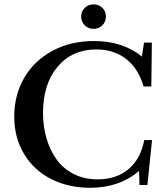

<svg xmlns="http://www.w3.org/2000/svg" viewBox="-20 -869 765 902"><path d="M419.4 -848.6Q444.3 -848.6 460.9 -832.3Q477.5 -815.9 477.5 -791Q477.5 -766.6 460.7 -750Q443.8 -733.4 419.4 -733.4Q395 -733.4 378.2 -750Q361.3 -766.6 361.3 -791Q361.3 -815.4 378.2 -832Q395 -848.6 419.4 -848.6ZM403.8 13.2Q302.2 13.2 221.4 -27.3Q140.6 -67.9 93.8 -144.5Q46.9 -221.2 46.9 -321.3Q46.9 -422.4 93.5 -502.9Q140.1 -583.5 225.8 -629.9Q311.5 -676.3 421.4 -676.3Q556.6 -676.3 646.5 -603.5L656.7 -668.9H693.4L690.9 -462.9H654.3Q630.4 -546.9 572.8 -591.8Q515.1 -636.7 432.1 -636.7Q319.3 -636.7 250.7 -555.7Q182.1 -474.6 182.1 -338.4Q182.1 -274.9 198.5 -219Q214.8 -163.1 245.8 -119.9Q276.9 -76.7 326.4 -51.5Q376 -26.4 438.5 -26.4Q526.9 -26.4 584 -74.7Q641.1 -123 657.7 -210.9H694.3L672.4 0H635.3L633.3 -65.9Q540.5 13.2 403.8 13.2Z"/></svg>

Font: Elstob 8pt Medium
Style: Regular
Weight: 500
Designer: Peter S. Baker
Version: Version 1.015